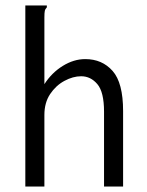

<svg xmlns="http://www.w3.org/2000/svg" viewBox="-20 -685 540 705"><path d="M73 -665H152V-658Q146 -652 144.5 -645Q143 -638 143 -621V-376Q170 -418 210.5 -443Q251 -468 293 -468Q355 -468 393.5 -424.5Q432 -381 432 -277V0H362V-275Q362 -347 337.5 -376Q313 -405 278 -405Q248 -405 216.5 -388Q185 -371 164 -339.5Q143 -308 143 -263V0H73Z"/></svg>

Font: Ligconsolata
Style: Regular
Weight: 400
Monospace: yes
Designer: Raph Levien, Cyreal, Brenton Simpson
Foundry: Raph Levien, Cyreal, Google
Version: Version 3.001; ttfautohint (v1.8.2.53-6de2)